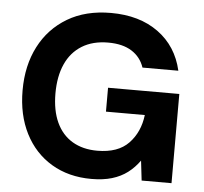

<svg xmlns="http://www.w3.org/2000/svg" viewBox="-52 -766 882 832"><g transform="rotate(5 389.5 -350.0)"><path d="M375 12Q276 12 201.5 -32.5Q127 -77 86 -157.5Q45 -238 45 -345Q45 -453 87.5 -535.5Q130 -618 209 -665Q288 -712 398 -712Q522 -712 604 -652.5Q686 -593 710 -488H554Q539 -533 499.5 -558Q460 -583 397 -583Q330 -583 283 -554Q236 -525 212 -471.5Q188 -418 188 -344Q188 -270 212 -218Q236 -166 281.5 -139Q327 -112 390 -112Q480 -112 526.5 -160.5Q573 -209 582 -284H413V-388H723V0H593L583 -86Q561 -55 532 -33Q503 -11 464.5 0.5Q426 12 375 12Z"/></g></svg>

Font: DM Sans 18pt ExtraBold
Style: Regular
Weight: 800
Designer: Colophon Foundry, Jonny Pinhorn
Foundry: Colophon Foundry
Version: Version 4.004;gftools[0.9.30]